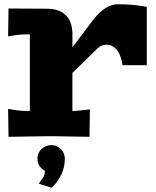

<svg xmlns="http://www.w3.org/2000/svg" viewBox="-20 -641 732 901"><path d="M220.2 40Q248 40 266.1 59.1Q284.2 78.1 284.2 104Q284.2 179.2 223.1 240.2L162.1 221.2L181.2 193.8Q190.9 179.2 190.9 160.2Q155.8 141.6 155.8 104Q155.8 76.2 175 58.1Q194.3 40 220.2 40ZM668.9 -608.9V-335H555.2Q546.9 -386.7 526.6 -408.9Q506.3 -431.2 481.9 -431.2Q455.1 -431.2 438 -414.1L319.8 -298.8V-120.1Q335 -120.1 377.9 -125L401.9 -127.9L399.9 1L220.2 -2L20 1L18.1 -129.9L42 -126Q73.2 -120.1 120.1 -120.1V-480Q73.2 -480 42 -474.1L18.1 -470.2L20 -601.1L200.2 -600.1Q258.8 -600.1 289.3 -569.1Q319.8 -538.1 319.8 -480V-418.9L418.9 -549.8Q474.6 -621.1 533.2 -621.1Q605 -621.1 668.9 -608.9Z"/></svg>

Font: Zantroke
Style: Regular
Weight: 500
Foundry: gluk
Version: Version 0.36